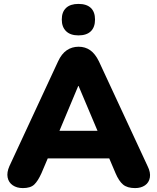

<svg xmlns="http://www.w3.org/2000/svg" viewBox="-20 -953 803 982"><path d="M97 9Q66 9 45 -5.5Q24 -20 19 -45.5Q14 -71 28 -103L277 -639Q295 -678 321.5 -696Q348 -714 382 -714Q416 -714 441.5 -696Q467 -678 486 -639L735 -103Q751 -71 746.5 -45Q742 -19 721.5 -5Q701 9 671 9Q631 9 609.5 -9Q588 -27 571 -67L517 -194L587 -143H175L246 -194L192 -67Q174 -27 155 -9Q136 9 97 9ZM380 -513 264 -236 236 -284H527L499 -236L382 -513ZM381 -772Q340 -772 318 -793.5Q296 -815 296 -853Q296 -892 318 -912.5Q340 -933 381 -933Q423 -933 444.5 -912.5Q466 -892 466 -853Q466 -814 444.5 -793Q423 -772 381 -772Z"/></svg>

Font: Nunito ExtraLight Black
Style: Regular
Weight: 900
Version: Version 3.602